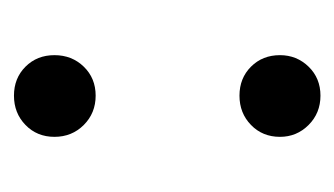

<svg xmlns="http://www.w3.org/2000/svg" viewBox="-122 -356 479 275"><g transform="rotate(90 117.5 -218.5)"><path d="M176 -380Q176 -355 159 -338.5Q142 -322 117 -322Q92 -322 75.5 -338.5Q59 -355 59 -380Q59 -404 75.5 -421Q92 -438 117 -438Q142 -438 159 -421Q176 -404 176 -380ZM159 -99Q176 -82 176 -57Q176 -32 159 -15.5Q142 1 117 1Q92 1 75.5 -15.5Q59 -32 59 -57Q59 -82 75.5 -99Q92 -116 117 -116Q142 -116 159 -99Z"/></g></svg>

Font: Hind Siliguri
Style: Regular
Weight: 400
Designer: Jyotish Sonowal
Foundry: Indian Type Foundry
Version: Version 1.000;PS 1.0;hotconv 1.0.86;makeotf.lib2.5.63406; tt